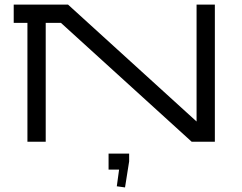

<svg xmlns="http://www.w3.org/2000/svg" viewBox="-20 -620 1060 840"><path d="M455 122H501L491 195L527 200L545 86V52H455ZM40 -520H100V0H180V-520H246.5L818.5 0H920V-600H840V-88.4L277.5 -600H40Z"/></svg>

Font: KetosagCBd
Style: Regular
Weight: 500
Designer: gluk
Foundry: gluk
Version: Version 00.0024